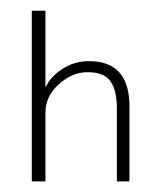

<svg xmlns="http://www.w3.org/2000/svg" viewBox="-20 -641 308 357"><path d="M39.1 -303.7V-621.1H64.5V-479.5H65.4Q73.2 -498 95.7 -512.7Q118.2 -527.3 145.5 -527.3Q220.7 -527.3 220.7 -443.4V-303.7H197.3V-439.5Q197.3 -472.7 185.5 -489.7Q173.8 -506.8 142.6 -506.8Q114.3 -506.8 89.4 -484.4Q64.5 -461.9 64.5 -431.6V-303.7Z"/></svg>

Font: Gothic A1 Thin
Style: Regular
Weight: 250
Designer: HanYang I&C Co.,Ltd.
Foundry: HanYang I&C Co.,Ltd.
Version: Version 2.50